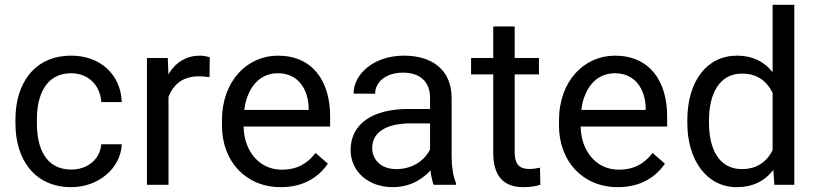

<svg xmlns="http://www.w3.org/2000/svg" viewBox="-20 -770 3400 800"><path d="M276.9 -63.5C168 -63.5 133.8 -157.2 133.8 -254.9V-273.4C133.8 -370.1 168.9 -464.8 276.9 -464.8C348.1 -464.8 397.9 -414.6 401.9 -344.7H487.3C483.4 -459.5 397.5 -538.1 277.3 -538.1C121.1 -538.1 44.4 -419.9 44.4 -273.4V-254.9C44.4 -108.4 121.6 9.8 277.3 9.8C389.6 9.8 483.4 -68.8 487.3 -168.9H401.9C396.5 -104 342.8 -63.5 276.9 -63.5Z M854 -531.7C846.2 -534.2 827.1 -538.1 814 -538.1C756.8 -538.1 715.3 -511.7 687 -468.8C685.1 -465.8 683.1 -462.9 681.6 -459.5L679.2 -528.3H592.3V0H682.1V-366.2C688.5 -383.3 697.3 -398.4 708.5 -411.1C730.5 -437 764.6 -452.1 809.1 -452.1C825.2 -452.1 837.9 -450.2 853 -448.7Z M1149.9 9.8C1251 9.8 1311 -37.1 1346.2 -87.9L1294.9 -132.8C1259.8 -86.9 1215.8 -63 1154.8 -63C1080.6 -63 1028.3 -109.4 1006.3 -174.8C999 -195.8 995.6 -218.8 995.1 -242.7H1355.5V-285.2C1355.5 -432.6 1282.2 -538.1 1137.7 -538.1C1010.7 -538.1 904.8 -433.6 904.8 -267.6V-247.1C904.8 -99.6 1002.4 9.8 1149.9 9.8ZM1004.9 -349.1C1025.4 -421.4 1071.8 -464.8 1137.7 -464.8C1225.6 -464.8 1264.6 -394 1266.1 -319.8V-312H998C999.5 -325.2 1002 -337.4 1004.9 -349.1Z M1775.4 -44.9C1778.8 -27.8 1782.2 -11.7 1786.6 0H1879.9V-7.3C1868.2 -34.2 1861.8 -75.7 1861.8 -116.2V-361.3C1861.8 -480 1779.3 -538.1 1663.6 -538.1C1536.1 -538.1 1453.1 -460.4 1453.1 -379.9L1543 -379.4C1543 -429.2 1589.4 -467.3 1658.7 -467.3C1732.9 -467.3 1772 -426.8 1772 -362.3V-315.9H1681.2C1531.7 -315.9 1440.9 -253.4 1440.9 -145C1440.9 -57.1 1512.7 9.8 1616.7 9.8C1674.8 9.8 1719.2 -11.7 1752.4 -39.6C1760.3 -45.9 1767.6 -52.7 1773.9 -60.1C1774.4 -55.2 1774.9 -50.3 1775.4 -44.9ZM1765.6 -136.2C1742.7 -97.2 1693.8 -65.4 1631.3 -65.4C1567.4 -65.4 1530.8 -104.5 1530.8 -153.8C1530.8 -218.3 1588.9 -255.9 1690.9 -255.9H1772V-147.9C1770 -144 1768.1 -140.1 1765.6 -136.2Z M2225.6 -528.3H2124.5V-659.7H2035.2V-528.3H1942.9V-460H2035.2V-133.8C2035.2 -25.9 2087.9 9.8 2160.6 9.8C2190.4 9.8 2214.8 5.4 2231.4 0L2230 -71.3C2219.7 -69.3 2202.6 -65.9 2186.5 -65.9C2152.3 -65.9 2124.5 -77.1 2124.5 -136.2V-460H2225.6Z M2554.2 9.8C2655.3 9.8 2715.3 -37.1 2750.5 -87.9L2699.2 -132.8C2664.1 -86.9 2620.1 -63 2559.1 -63C2484.9 -63 2432.6 -109.4 2410.6 -174.8C2403.3 -195.8 2399.9 -218.8 2399.4 -242.7H2759.8V-285.2C2759.8 -432.6 2686.5 -538.1 2542 -538.1C2415 -538.1 2309.1 -433.6 2309.1 -267.6V-247.1C2309.1 -99.6 2406.7 9.8 2554.2 9.8ZM2409.2 -349.1C2429.7 -421.4 2476.1 -464.8 2542 -464.8C2629.9 -464.8 2668.9 -394 2670.4 -319.8V-312H2402.3C2403.8 -325.2 2406.2 -337.4 2409.2 -349.1Z M2843.8 -258.3C2843.8 -103 2924.3 9.8 3049.8 9.8C3115.2 9.8 3162.6 -14.2 3197.3 -55.7C3198.7 -58.1 3200.7 -60.1 3202.1 -62.5L3206.5 0H3289.6V-750H3199.2V-468.8C3198.2 -469.7 3197.3 -470.7 3196.8 -472.2C3162.6 -514.2 3114.3 -538.1 3050.8 -538.1C2924.3 -538.1 2843.8 -430.7 2843.8 -268.6ZM2934.1 -268.6C2934.1 -377.4 2976.1 -463.4 3071.8 -463.4C3119.1 -463.4 3152.8 -445.8 3175.8 -418.9C3185.1 -408.2 3192.9 -396 3199.2 -382.8V-145C3191.9 -129.9 3183.1 -116.7 3172.4 -105.5C3148.4 -80.6 3115.7 -65.4 3070.8 -65.4C2975.6 -65.4 2934.1 -149.9 2934.1 -258.3Z"/></svg>

Font: Bert Sans
Style: Regular
Weight: 400
Designer: Christian Robertson (Google), Cristiano Sobral
Foundry: Google, Cristiano Sobral
Version: Version 3.101